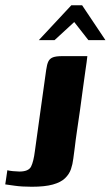

<svg xmlns="http://www.w3.org/2000/svg" viewBox="-57 -613 422 732"><path d="M-29 36Q-23 38 -7.5 39.5Q8 41 17 41Q52 41 61.5 22Q71 3 76 -37Q87 -115 97.5 -192Q108 -269 119 -346Q122 -368 127.5 -379Q133 -390 145 -394.5Q157 -399 180 -399Q204 -399 228 -399Q252 -399 276 -399Q274 -379 269 -346.5Q264 -314 259 -274.5Q254 -235 248 -193Q242 -151 236.5 -114Q231 -77 228 -50Q225 -30 222.5 -8.5Q220 13 213.5 32Q207 51 191 66.5Q175 82 144.5 90.5Q114 99 64 99Q26 99 -1.5 95Q-29 91 -37 90Q-35 77 -33 63.5Q-31 50 -29 36ZM91 -460 215 -593H256L345 -460H280L226 -529L151 -460Z"/></svg>

Font: Genos Thin
Style: Bold Italic
Weight: 700
Italic angle: -8°
Version: Version 1.010